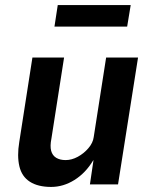

<svg xmlns="http://www.w3.org/2000/svg" viewBox="-20 -728 596 758"><path d="M182 10Q130 10 98 -10.5Q66 -31 56.5 -71.5Q47 -112 56 -167L108 -501H233L183 -181Q177 -151 182 -132.5Q187 -114 202 -105Q217 -96 239 -96Q263 -96 287 -109Q311 -122 329 -143Q347 -164 350 -187L399 -501H525L446 0H335L349 -95H348Q318 -45 274 -17.5Q230 10 182 10ZM195 -623 208 -708H496L482 -623Z"/></svg>

Font: Nunito Sans 7pt Condensed
Style: Bold Italic
Weight: 700
Width: 3
Italic angle: -9°
Designer: Vernon Adams
Foundry: Vernon Adams
Version: Version 3.101;gftools[0.9.27]